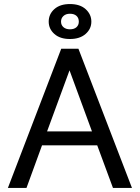

<svg xmlns="http://www.w3.org/2000/svg" viewBox="-20 -930 692 950"><path d="M221 -823Q221 -860 249 -885Q277 -910 326 -910Q376 -910 404 -884.5Q432 -859 432 -823Q432 -787 403.5 -762Q375 -737 326 -737Q277 -737 249 -762Q221 -787 221 -823ZM326 -862Q306 -862 294 -851Q282 -840 282 -823Q282 -806 294 -795.5Q306 -785 326 -785Q347 -785 358.5 -795.5Q370 -806 370 -823Q370 -841 358.5 -851.5Q347 -862 326 -862ZM539 0 461 -211H188L111 0H19L283 -689H368L633 0ZM213 -280H435L324 -582Z"/></svg>

Font: Martel Sans
Style: Regular
Weight: 400
Designer: Dan Reynolds and Mathieu Réguer
Foundry: Dan Reynolds and Mathieu Réguer
Version: Version 1.001;PS 001.001;hotconv 1.0.70;makeotf.lib2.5.58329